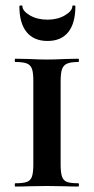

<svg xmlns="http://www.w3.org/2000/svg" viewBox="-20 -683 343 703"><path d="M267 -12Q269 -12 269 -6Q269 0 267 0Q236 0 219 -1L151 -2L86 -1Q68 0 36 0Q34 0 34 -6Q34 -12 36 -12Q65 -12 78.5 -17Q92 -22 97 -36.5Q102 -51 102 -81V-387Q102 -417 97 -431Q92 -445 78.5 -450.5Q65 -456 36 -456Q34 -456 34 -462Q34 -468 36 -468L86 -467Q126 -465 151 -465Q178 -465 220 -467L267 -468Q269 -468 269 -462Q269 -456 267 -456Q239 -456 225.5 -450Q212 -444 207 -429.5Q202 -415 202 -385V-81Q202 -51 207 -36.5Q212 -22 225 -17Q238 -12 267 -12ZM62 -661Q62 -643 89 -627Q116 -611 154 -611Q191 -611 218 -627Q245 -643 245 -661Q245 -663 250.5 -663Q256 -663 256 -660Q256 -598 230 -565.5Q204 -533 154 -533Q104 -533 77.5 -565.5Q51 -598 51 -660Q51 -663 56.5 -663Q62 -663 62 -661Z"/></svg>

Font: Cormorant SC
Style: Bold
Weight: 700
Designer: Christian Thalmann (Catharsis Fonts)
Foundry: Catharsis Fonts
Version: Version 4.000